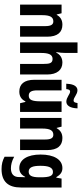

<svg xmlns="http://www.w3.org/2000/svg" viewBox="727 -1528 1045 2540"><g transform="rotate(90 1250.0 -257.5)"><path d="M40 0H180V-292C180 -397 205 -440 263 -440C304 -440 325 -410 325 -334V0H465V-358C465 -496 406 -560 306 -560C242 -560 202 -532 176 -485H171L155 -549H40Z M540 0H680V-278C680 -374 699 -430 759 -430C817 -430 825 -387 825 -313V0H965V-358C965 -489 904 -560 807 -560C743 -560 700 -528 677 -480H669C676 -519 680 -561 680 -602V-760H540Z M1087 -611H1158C1161 -647 1172 -662 1190 -662C1226 -662 1268 -612 1324 -612C1374 -612 1410 -659 1413 -760H1343C1337 -724 1330 -708 1310 -708C1267 -708 1229 -759 1174 -759C1104 -759 1089 -673 1087 -611ZM1191 10C1252 10 1295 -17 1320 -70H1328L1345 0H1460V-549H1320V-275C1320 -161 1302 -115 1245 -115C1194 -115 1175 -152 1175 -230V-549H1035V-189C1035 -53 1094 10 1191 10Z M1540 0H1680V-292C1680 -397 1705 -440 1763 -440C1804 -440 1825 -410 1825 -334V0H1965V-358C1965 -496 1906 -560 1806 -560C1742 -560 1702 -532 1676 -485H1671L1655 -549H1540Z M2216 245C2385 245 2460 154 2460 -11V-549H2342L2330 -480H2322C2289 -538 2253 -560 2203 -560C2090 -560 2024 -448 2024 -272C2024 -98 2089 10 2203 10C2251 10 2289 -10 2319 -67H2324C2323 -49 2322 -27 2322 -6V13C2322 85 2281 121 2206 121C2163 121 2111 110 2053 78V205C2104 232 2151 245 2216 245ZM2251 -114C2192 -114 2173 -169 2173 -270C2173 -376 2194 -435 2255 -435C2307 -435 2325 -390 2325 -273V-256C2325 -151 2300 -114 2251 -114Z"/></g></svg>

Font: Noto Sans Mono ExtraCondensed ExtraBold
Style: Regular
Weight: 800
Width: 2
Designer: Monotype Design Team
Foundry: Monotype Imaging Inc.
Version: Version 2.014